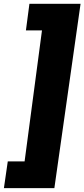

<svg xmlns="http://www.w3.org/2000/svg" viewBox="-69 -846 436 992"><path d="M347.2 -826.2 211.9 126H-48.8L-28.8 -12.2H58.1L147.9 -689H64.9L83 -826.2Z"/></svg>

Font: Fira Sans Compressed Heavy
Style: Italic
Weight: 900
Width: 3
Italic angle: -8°
Designer: Carrois Corporate & Edenspiekermann AG
Foundry: Carrois Corporate GbR & Edenspiekermann AG
Version: Version 4.203;PS 004.203;hotconv 1.0.88;makeotf.lib2.5.64775